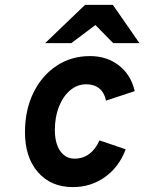

<svg xmlns="http://www.w3.org/2000/svg" viewBox="-20 -752 589 784"><path d="M277.6 12Q188.2 12 135.1 -48.8Q82 -109.5 82 -212Q82 -302.5 116.2 -372.7Q150.4 -442.9 210.4 -482.9Q270.3 -523 347.4 -523Q416.8 -523 466.1 -484.4Q515.4 -445.8 530 -379.8L413 -341.2Q406.1 -373.9 385.4 -390.9Q364.6 -407.8 332.4 -407.8Q295.7 -407.8 266.6 -383.4Q237.5 -358.9 220.8 -316.7Q204 -274.5 204 -221Q204 -167.1 225.8 -135.6Q247.6 -104.2 284.8 -104.2Q318.4 -104.2 344.5 -123.5Q370.7 -142.9 386.2 -178.8L493.2 -142.4Q466.6 -70.7 409.1 -29.4Q351.5 12 277.6 12ZM164.5 -576 327.1 -732H440.9L549.3 -576H442.1L369.7 -649.8L271.3 -576Z"/></svg>

Font: Overpass
Style: Italic
Weight: 400
Italic angle: -10°
Designer: Delve Withrington, Dave Bailey, Thomas Jockin
Foundry: Delve Fonts LLC
Version: Version 4.000